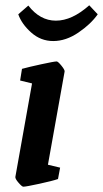

<svg xmlns="http://www.w3.org/2000/svg" viewBox="-20 -696 389 725"><path d="M38 -28 101 -381 56 -392 63 -436Q88 -443 136.5 -453.5Q185 -464 194 -464Q199 -464 212 -448Q225 -432 224 -426L161 -74L207 -63L199 -20Q179 -13 128.5 -2Q78 9 68 9Q63 9 50 -6Q37 -21 38 -28ZM49 -642 87 -675Q131 -618 191 -618Q252 -618 317 -676L349 -642Q323 -605 276 -573Q229 -541 181 -541Q134 -541 98 -573Q62 -605 49 -642Z"/></svg>

Font: Grenze SemiBold
Style: Italic
Weight: 600
Italic angle: -10°
Designer: Renata Polastri
Foundry: Omnibus-Type
Version: Version 1.002; ttfautohint (v1.8)